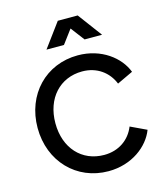

<svg xmlns="http://www.w3.org/2000/svg" viewBox="-143 -1112 1062 1231"><g transform="rotate(-15 388.5 -496.0)"><path d="M424 12C580 12 695 -79 733 -180L627 -230C595 -150 522 -96 424 -96C276 -96 173 -207 173 -373C173 -538 276 -650 424 -650C522 -650 595 -595 627 -515L733 -565C695 -666 580 -757 424 -757C211 -757 55 -595 55 -373C55 -151 212 12 424 12ZM240 -844H356L424 -935L493 -844H609L490 -1004H358Z"/></g></svg>

Font: Mluvka SemiBold
Style: Regular
Weight: 600
Designer: Modified by Jiří Krblich, Original typeface by Gumpita Rahayu
Foundry: Gumpita Rahayu & Jiří Krblich
Version: Version 2.000;Glyphs 3.1.1 (3134)